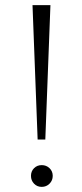

<svg xmlns="http://www.w3.org/2000/svg" viewBox="-20 -770 322 750"><path d="M107 -750H177L157 -225H127ZM113 -52.5Q101 -65 101 -83Q101 -101 113 -113Q125 -125 143 -125Q161 -125 173.5 -113Q186 -101 186 -83Q186 -65 173.5 -52.5Q161 -40 143 -40Q125 -40 113 -52.5Z"/></svg>

Font: Italiana
Style: Regular
Weight: 400
Designer: Santiago Orozco
Foundry: Santiago Orozco
Version: Version 001.001